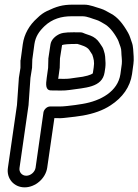

<svg xmlns="http://www.w3.org/2000/svg" viewBox="-20 -741 595 826"><path d="M200 -352C229 -352 254 -350 280 -354C344 -364 420 -363 430 -430L433 -450C434 -458 434 -464 434 -470C433 -491 433 -505 427 -522L424 -531C421 -539 417 -543 408 -557C399 -571 385 -582 369 -588C357 -592 349 -595 346 -596C340 -599 333 -602 324 -602C281 -602 256 -603 237 -595C219 -587 200 -571 197 -549L188 -489V-486L187 -449L181 -406C177 -378 175 -352 200 -352ZM313 -552C329 -547 354 -541 364 -526C370 -517 374 -510 377 -506C383 -488 387 -475 383 -450L380 -430C380 -428 380 -428 379 -425C373 -420 349 -411 308 -407C300 -406 292 -405 280 -403C265 -401 247 -402 230 -402C230 -403 231 -405 231 -406L237 -450V-453L238 -490L247 -547C253 -550 274 -552 313 -552ZM93 15C74 15 61 -1 64 -19L103 -290V-292L111 -406L118 -450V-453L119 -485L128 -551C133 -584 148 -606 172 -629C205 -660 245 -671 287 -671H335C356 -671 378 -660 393 -656C407 -652 418 -644 429 -638C447 -628 467 -607 486 -572C489 -566 491 -561 492 -557C496 -544 502 -535 502 -518C502 -503 506 -481 504 -466L498 -422C487 -348 414 -307 335 -294C307 -289 301 -289 269 -285C243 -282 231 -283 211 -283H196C181 -283 169 -269 167 -258L133 -19C130 -1 112 15 93 15ZM86 65C132 65 176 27 183 -19L214 -233C232 -232 245 -232 268 -235C301 -239 308 -239 337 -244C382 -252 423 -266 456 -288C507 -321 540 -367 548 -422L554 -466C555 -476 556 -487 555 -498C553 -520 554 -541 547 -559C541 -575 539 -586 531 -600C509 -639 486 -667 458 -682C444 -689 430 -699 413 -704C394 -709 368 -721 342 -721H294C248 -721 223 -713 181 -693C167 -686 155 -678 140 -663C106 -633 84 -594 78 -551L69 -484C69 -483 68 -482 68 -481V-449L61 -405V-403L53 -289L14 -19C7 27 40 65 86 65Z"/></svg>

Font: AppleStorm
Style: XbdOutIta
Weight: 800
Foundry: Cannot Into Space Fonts
Version: Version 1.01